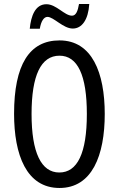

<svg xmlns="http://www.w3.org/2000/svg" viewBox="-20 -925 590 955"><path d="M128 -782H178C184 -819 198 -841 216 -841C247 -841 294 -783 342 -783C387 -783 419 -826 424 -905H373C367 -870 358 -847 338 -847C301 -847 260 -904 211 -904C155 -904 134 -845 128 -782ZM501 -358C501 -563 438 -724 276 -724C126 -724 50 -603 50 -359C50 -156 111 10 276 10C438 10 501 -152 501 -358ZM137 -358C137 -549 183 -648 276 -648C366 -648 412 -551 412 -358C412 -163 365 -67 275 -67C185 -67 137 -166 137 -358Z"/></svg>

Font: Noto Sans Gujarati ExtraCondensed
Style: Regular
Weight: 400
Width: 2
Designer: Jelle Bosma - Monotype Design Team, Universal Thirst
Foundry: Monotype Imaging Inc.
Version: Version 2.106